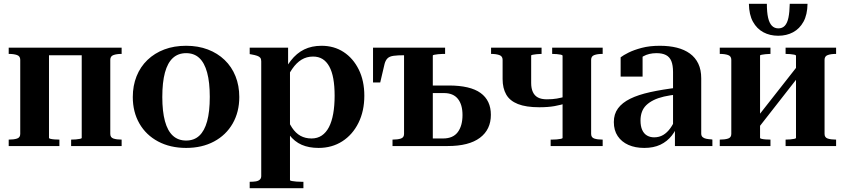

<svg xmlns="http://www.w3.org/2000/svg" viewBox="-20 -772 4466 1015"><path d="M87 -64V-456Q87 -475 70 -481Q53 -487 27 -487H26V-520H239V-43Q239 -40 247 -38Q255 -36 267.5 -35Q280 -34 293 -34H294V0H26V-34H27Q53 -34 70 -39.5Q87 -45 87 -64ZM412 -43V-520H623V-487H622Q597 -487 580 -481Q563 -475 563 -456V-64Q563 -45 580 -39.5Q597 -34 622 -34H623V0H356V-34H357Q368 -34 381 -35Q394 -36 403 -38Q412 -40 412 -43ZM183 -480V-520H475V-480Z M1245 -259Q1245 -180 1210 -119Q1175 -58 1111.5 -24Q1048 10 964 10Q880 10 816 -24Q752 -58 717 -119Q682 -180 682 -259Q682 -319 702 -369Q722 -419 759.5 -455Q797 -491 848.5 -510.5Q900 -530 964 -530Q1027 -530 1078.5 -510.5Q1130 -491 1167.5 -455Q1205 -419 1225 -369Q1245 -319 1245 -259ZM838 -259Q838 -183 852 -131.5Q866 -80 894 -54.5Q922 -29 964 -29Q1006 -29 1033.5 -54.5Q1061 -80 1075 -131Q1089 -182 1089 -260Q1089 -337 1075 -388.5Q1061 -440 1033.5 -465.5Q1006 -491 964 -491Q922 -491 894 -465.5Q866 -440 852 -388.5Q838 -337 838 -259Z M1584 223H1300V189H1301Q1318 189 1331.5 187Q1345 185 1353 178Q1361 171 1361 159V-448Q1361 -460 1356 -466.5Q1351 -473 1339.5 -477Q1328 -481 1311 -484L1300 -486V-520H1503V-410L1513 -409V180Q1513 183 1523 185Q1533 187 1547.5 188Q1562 189 1575 189H1584ZM1664 10Q1613 10 1575 -6.5Q1537 -23 1509 -59.5Q1481 -96 1458 -157L1489 -172Q1504 -127 1523.5 -97.5Q1543 -68 1568.5 -54Q1594 -40 1627 -40Q1658 -40 1681 -55.5Q1704 -71 1719 -100Q1734 -129 1741.5 -171Q1749 -213 1749 -266Q1749 -317 1742 -356Q1735 -395 1720.5 -421Q1706 -447 1685 -460Q1664 -473 1635 -473Q1601 -473 1574 -456.5Q1547 -440 1525 -408Q1503 -376 1483 -331L1458 -350Q1486 -411 1517 -451Q1548 -491 1588 -510.5Q1628 -530 1680 -530Q1746 -530 1796.5 -497Q1847 -464 1876.5 -404.5Q1906 -345 1906 -266Q1906 -185 1875 -122.5Q1844 -60 1789.5 -25Q1735 10 1664 10Z M2268 -40H2322Q2375 -40 2400 -73.5Q2425 -107 2425 -164Q2425 -219 2400.5 -249.5Q2376 -280 2327 -280H2237V-320H2352Q2466 -320 2520.5 -280.5Q2575 -241 2575 -165Q2575 -87 2517 -43.5Q2459 0 2347 0H2055V-34H2056Q2082 -34 2099 -39.5Q2116 -45 2116 -64V-520H2333V-487H2322Q2309 -487 2296.5 -485.5Q2284 -484 2276 -482.5Q2268 -481 2268 -478ZM2210 -480H2118Q2082 -480 2060.5 -477Q2039 -474 2028.5 -463.5Q2018 -453 2013 -434L1990 -336H1952V-520H2210Z M2954 -43V-477Q2954 -481 2945 -483Q2936 -485 2923 -486Q2910 -487 2899 -487V-520H3166V-487H3164Q3139 -487 3122 -481Q3105 -475 3105 -456V-64Q3105 -45 3122 -39.5Q3139 -34 3164 -34H3166V0H2891V-34H2899Q2910 -34 2923 -35Q2936 -36 2945 -38Q2954 -40 2954 -43ZM2637 -354V-456Q2637 -475 2619.5 -481Q2602 -487 2577 -487H2576V-520H2843V-487H2842Q2829 -487 2816.5 -485.5Q2804 -484 2796 -482.5Q2788 -481 2788 -478V-333Q2788 -305 2797 -285.5Q2806 -266 2824 -256.5Q2842 -247 2871 -247Q2901 -247 2924 -251Q2947 -255 2979 -264V-228Q2945 -217 2911 -211Q2877 -205 2831 -205Q2761 -205 2718 -222Q2675 -239 2656 -272.5Q2637 -306 2637 -354Z M3564 -309 3563 -273Q3522 -269 3490 -261.5Q3458 -254 3435 -242.5Q3412 -231 3396.5 -216Q3381 -201 3373.5 -180.5Q3366 -160 3366 -135Q3366 -105 3375 -85Q3384 -65 3400.5 -55.5Q3417 -46 3438 -46Q3465 -46 3486 -58.5Q3507 -71 3523.5 -94Q3540 -117 3552 -146L3570 -130Q3557 -88 3532 -56Q3507 -24 3471 -7Q3435 10 3386 10Q3338 10 3302 -6Q3266 -22 3245.5 -52.5Q3225 -83 3225 -127Q3225 -169 3247 -199Q3269 -229 3311.5 -250Q3354 -271 3417.5 -285Q3481 -299 3564 -309ZM3548 0V-96L3538 -93V-391Q3538 -427 3529 -449Q3520 -471 3500.5 -481Q3481 -491 3451 -491Q3410 -491 3381 -474.5Q3352 -458 3336 -433Q3338 -447 3341 -457.5Q3344 -468 3349.5 -475Q3355 -482 3362 -486.5Q3369 -491 3377 -493V-367H3261V-469Q3275 -480 3303 -494Q3331 -508 3372.5 -519Q3414 -530 3468 -530Q3518 -530 3558 -520Q3598 -510 3627 -489Q3656 -468 3671.5 -435.5Q3687 -403 3687 -358V-66Q3687 -54 3694 -47.5Q3701 -41 3713 -38.5Q3725 -36 3742 -35L3746 -34V0Z M3846 -64V-456Q3846 -475 3829 -481Q3812 -487 3786 -487H3785V-520H4053V-487H4052Q4039 -487 4026.5 -485.5Q4014 -484 4006 -482.5Q3998 -481 3998 -478V-43Q3998 -40 4006 -38Q4014 -36 4026.5 -35Q4039 -34 4052 -34H4053V0H3785V-34H3786Q3812 -34 3829 -39.5Q3846 -45 3846 -64ZM4188 -43V-477Q4188 -481 4179 -483Q4170 -485 4157 -486Q4144 -487 4133 -487V-520H4400V-487H4399Q4373 -487 4356 -481Q4339 -475 4339 -456V-64Q4339 -45 4356 -39.5Q4373 -34 4399 -34H4400V0H4133V-34Q4144 -34 4157 -35Q4170 -36 4179 -38Q4188 -40 4188 -43ZM3998 -107 3965 -129 4188 -413 4220 -391ZM4094 -583Q4050 -583 4015.5 -601.5Q3981 -620 3960.5 -657Q3940 -694 3939 -752H4034Q4034 -707 4040.5 -678.5Q4047 -650 4060.5 -636Q4074 -622 4095 -622Q4116 -622 4129 -636Q4142 -650 4148 -678.5Q4154 -707 4155 -752H4249Q4248 -694 4227.5 -657Q4207 -620 4172.5 -601.5Q4138 -583 4094 -583Z"/></svg>

Font: Roboto Serif 144pt SemiBold
Style: Regular
Weight: 600
Version: Version 1.008